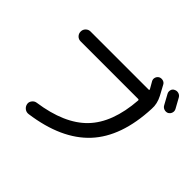

<svg xmlns="http://www.w3.org/2000/svg" viewBox="-190 -1090 1380 1380"><g transform="rotate(45 500.0 -400.5)"><path d="M232.4 -64.5Q479.5 -99.6 599.6 -224.1Q719.7 -348.6 737.3 -591.8Q737.3 -599.6 728.5 -599.6H144.5Q123 -599.6 108.9 -614.3Q94.7 -628.9 94.7 -649.9Q94.7 -670.9 109.4 -685.5Q124 -700.2 144.5 -700.2H735.4Q738.3 -700.2 740.2 -703.1Q742.2 -706.1 740.2 -708Q735.4 -716.8 725.1 -734.4Q714.8 -752 710 -760.7Q702.1 -775.4 707 -791.5Q711.9 -807.6 726.6 -816.4Q742.2 -824.2 759.8 -819.3Q777.3 -814.5 785.2 -797.9L824.2 -725.6Q852.5 -671.9 848.6 -618.2Q835.9 -322.3 689 -164.1Q542 -5.9 250 34.2Q228.5 37.1 211.9 24.4Q195.3 11.7 191.4 -8.8Q187.5 -27.3 200.2 -44.4Q212.9 -61.5 232.4 -64.5ZM928.7 -813.5Q957 -763.7 970.7 -737.3Q978.5 -721.7 973.1 -705.1Q967.8 -688.5 952.1 -679.7Q936.5 -672.9 919.4 -678.2Q902.3 -683.6 893.6 -700.2Q880.9 -725.6 852.5 -775.4Q844.7 -790 849.1 -807.1Q853.5 -824.2 870.1 -831.1Q885.7 -838.9 902.8 -834Q919.9 -829.1 928.7 -813.5Z"/></g></svg>

Font: Rounded Mgen+ 1mn medium
Style: Regular
Weight: 500
Designer: [Source Han Sans]
Ryoko NISHIZUKA  (kana & ideographs); Paul D. Hunt (Latin, Greek & Cyrillic); Wenlong ZHANG  (bopomofo
Version: Version 1.059.20150602